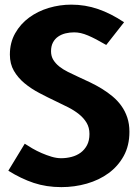

<svg xmlns="http://www.w3.org/2000/svg" viewBox="-20 -778 590 807"><path d="M426.5 -589Q403.5 -602.5 384.8 -612.2Q366 -622 350 -628.8Q334 -635.5 319.8 -638.8Q305.5 -642 291.5 -642Q273 -642 255.5 -637.8Q238 -633.5 224.5 -624.2Q211 -615 202.8 -599.8Q194.5 -584.5 194.5 -562.5Q194.5 -542 204 -526.5Q213.5 -511 229.2 -498.5Q245 -486 265.5 -475.8Q286 -465.5 308 -455.5Q333 -444 358.8 -431.8Q384.5 -419.5 408.5 -404.8Q432.5 -390 453.5 -372.5Q474.5 -355 490.2 -333Q506 -311 515 -284Q524 -257 524 -224Q524 -166 500 -122.5Q476 -79 436.2 -50Q396.5 -21 344.8 -6.2Q293 8.5 238 8.5Q175 8.5 121.8 -9.2Q68.5 -27 15 -60.5L84 -174Q97.5 -165 116 -154.2Q134.5 -143.5 155.2 -134.5Q176 -125.5 197 -119.2Q218 -113 237 -113Q259 -113 280.5 -118.5Q302 -124 318.8 -136.2Q335.5 -148.5 345.8 -167.8Q356 -187 356 -215Q356 -242 343.8 -262.2Q331.5 -282.5 311.8 -298.2Q292 -314 267 -326.8Q242 -339.5 216.5 -351.5Q180.5 -368.5 145.8 -386.8Q111 -405 83.2 -428Q55.5 -451 38.5 -480.2Q21.5 -509.5 21.5 -548.5Q21.5 -599 43.8 -638.2Q66 -677.5 102.5 -704.2Q139 -731 185.2 -744.8Q231.5 -758.5 279.5 -758.5Q338 -758.5 392 -740Q446 -721.5 501.5 -684.5Z"/></svg>

Font: B612
Style: Bold
Weight: 700
Designer: Nicolas Chauveau, Thomas Paillot, Jonathan Favre-Lamarine, Jean-Luc Vinot
Foundry: AIRBUS
Version: Version 1.008